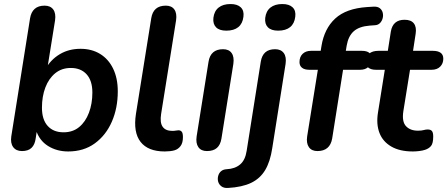

<svg xmlns="http://www.w3.org/2000/svg" viewBox="-20 -741 2218 952"><path d="M318 10Q262 10 218.5 -17Q175 -44 158 -97L167 -122L157 -55Q153 -24 136.5 -8Q120 8 89 8Q60 8 45.5 -11.5Q31 -31 36 -65L129 -650Q134 -681 152 -697Q170 -713 201 -713Q230 -713 244 -694Q258 -675 253 -640L214 -397H204Q231 -445 276 -472Q321 -499 379 -499Q435 -499 476.5 -473.5Q518 -448 541 -400.5Q564 -353 564 -288Q564 -205 534.5 -137.5Q505 -70 450 -30Q395 10 318 10ZM295 -85Q341 -85 372.5 -111Q404 -137 421 -182Q438 -227 438 -282Q438 -341 409.5 -372.5Q381 -404 331 -404Q286 -404 254 -378Q222 -352 205 -307.5Q188 -263 188 -207Q188 -148 216.5 -116.5Q245 -85 295 -85Z M797 10Q714 10 677 -37.5Q640 -85 654 -176L730 -651Q735 -682 753 -697.5Q771 -713 802 -713Q831 -713 844.5 -694Q858 -675 853 -640L779 -177Q772 -133 786.5 -112.5Q801 -92 834 -92Q845 -92 852 -93.5Q859 -95 865 -95Q875 -95 881 -88Q887 -81 887 -61Q887 -32 875 -16.5Q863 -1 846 4Q837 7 823 8.5Q809 10 797 10Z M1006 8Q977 8 963.5 -11.5Q950 -31 955 -65L1014 -435Q1019 -466 1037 -481.5Q1055 -497 1086 -497Q1115 -497 1128.5 -478Q1142 -459 1137 -424L1078 -54Q1073 -23 1055.5 -7.5Q1038 8 1006 8ZM1102 -589Q1068 -589 1051.5 -605.5Q1035 -622 1038 -652Q1042 -686 1064 -703.5Q1086 -721 1123 -721Q1157 -721 1174 -704.5Q1191 -688 1187 -658Q1183 -624 1161.5 -606.5Q1140 -589 1102 -589Z M1110 191Q1090 192 1078 183Q1066 174 1062 160.5Q1058 147 1061.5 132.5Q1065 118 1075.5 108.5Q1086 99 1104 98Q1145 96 1170.5 74.5Q1196 53 1203 7L1273 -435Q1278 -466 1295.5 -481.5Q1313 -497 1344 -497Q1373 -497 1387 -478Q1401 -459 1396 -424L1330 -7Q1320 60 1295 102Q1270 144 1225.5 165.5Q1181 187 1110 191ZM1359 -589Q1325 -589 1308.5 -605.5Q1292 -622 1295 -652Q1299 -686 1321 -703.5Q1343 -721 1380 -721Q1414 -721 1431 -704.5Q1448 -688 1444 -658Q1440 -624 1418.5 -606.5Q1397 -589 1359 -589Z M1554 8Q1525 8 1511.5 -11.5Q1498 -31 1503 -65L1556 -395H1514Q1490 -395 1477.5 -405Q1465 -415 1465 -433Q1465 -459 1480.5 -474Q1496 -489 1522 -489H1584L1568 -476L1574 -513Q1588 -599 1642 -649Q1696 -699 1800 -706L1832 -708Q1852 -709 1863 -700.5Q1874 -692 1877.5 -678.5Q1881 -665 1877.5 -651Q1874 -637 1864.5 -627Q1855 -617 1840 -616L1813 -614Q1761 -610 1734 -586Q1707 -562 1699 -515L1693 -479L1684 -489H1774Q1798 -489 1810.5 -479.5Q1823 -470 1823 -452Q1823 -425 1807.5 -410Q1792 -395 1766 -395H1681L1627 -54Q1616 8 1554 8Z M2027 10Q1962 10 1920 -14.5Q1878 -39 1861.5 -82Q1845 -125 1854 -182L1888 -395H1844Q1820 -395 1806.5 -405.5Q1793 -416 1793 -435Q1793 -461 1810 -475Q1827 -489 1856 -489H1903L1918 -585Q1923 -614 1940 -628.5Q1957 -643 1986 -643Q2018 -643 2032 -625Q2046 -607 2041 -574L2028 -489H2126Q2151 -489 2164.5 -479.5Q2178 -470 2178 -450Q2178 -426 2162.5 -410.5Q2147 -395 2120 -395H2013L1980 -190Q1972 -138 1993 -115.5Q2014 -93 2052 -93Q2070 -93 2080.5 -96Q2091 -99 2101 -99Q2115 -99 2121.5 -91.5Q2128 -84 2128 -64Q2128 -30 2117 -17Q2106 -4 2087 2Q2075 6 2058 8Q2041 10 2027 10Z"/></svg>

Font: Nunito ExtraLight
Style: Bold Italic
Weight: 700
Italic angle: -9°
Version: Version 3.602